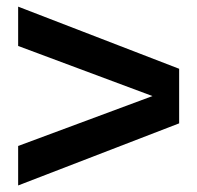

<svg xmlns="http://www.w3.org/2000/svg" viewBox="-20 -612 600 584"><path d="M35.2 -472.2V-591.8L524.9 -402.8V-236.8L35.2 -47.9V-168L443.8 -319.8Z"/></svg>

Font: TASA Orbiter Display SemiBold
Style: Regular
Weight: 600
Designer: Weizhong Zhang
Version: Version 1.000;Glyphs 3.1.2 (3151)